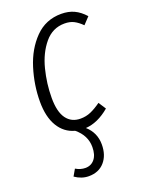

<svg xmlns="http://www.w3.org/2000/svg" viewBox="-144 -604 684 904"><g transform="rotate(-20 198.0 -152.5)"><path d="M102 -177Q102 -107 127 -73Q152 -39 197 -39Q225 -39 249 -49.5Q273 -60 301 -80L325 -43Q266 7 205 11Q249 50 249 109Q249 163 220 196Q191 229 141 229Q105 229 72 206L91 173Q115 187 139 187Q168 187 185.5 165.5Q203 144 203 105Q203 47 153 6Q101 -8 72.5 -55.5Q44 -103 44 -179Q44 -262 69.5 -344Q95 -426 148 -480Q201 -534 279 -534Q315 -534 343 -521Q371 -508 396 -480L364 -446Q344 -466 324.5 -476Q305 -486 278 -486Q218 -486 178 -438Q138 -390 120 -319Q102 -248 102 -177Z"/></g></svg>

Font: Fira Sans Extra Condensed Light
Style: Italic
Weight: 300
Width: 3
Italic angle: -8°
Designer: Carrois Corporate & Edenspiekermann AG
Foundry: Carrois Corporate GbR & Edenspiekermann AG
Version: Version 4.203